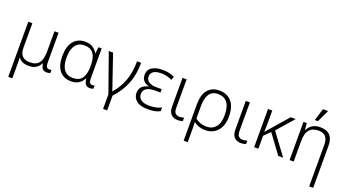

<svg xmlns="http://www.w3.org/2000/svg" viewBox="-65 -1527 4553 2515"><g transform="rotate(20 2211.0 -270.0)"><path d="M88 236V-532H145V-188Q145 -39 290 -39Q377 -39 415 -92Q453 -145 453 -242V-532H510V-119Q510 -73 522 -56Q534 -39 556 -39Q573 -39 589 -44V0Q582 4 569 7Q556 10 542 10Q503 10 482.5 -11Q462 -32 456 -83H451Q429 -42 391 -16Q353 10 287 10Q234 10 199 -7.5Q164 -25 145 -53H142Q143 -38 144 -17Q145 4 145 30V236Z M879 10Q775 10 717.5 -59.5Q660 -129 660 -264Q660 -398 719 -470Q778 -542 879 -542Q944 -542 987 -514.5Q1030 -487 1053 -444H1056L1065 -532H1111V-119Q1111 -73 1123 -56Q1135 -39 1157 -39Q1174 -39 1190 -44V0Q1183 4 1170 7Q1157 10 1143 10Q1103 10 1082.5 -13Q1062 -36 1057 -92H1052Q1031 -49 988.5 -19.5Q946 10 879 10ZM888 -39Q976 -39 1015 -96Q1054 -153 1054 -260V-274Q1054 -382 1014 -437.5Q974 -493 886 -493Q805 -493 762 -433.5Q719 -374 719 -264Q719 -153 761.5 -96Q804 -39 888 -39Z M1399 206V2L1210 -532H1270L1398 -157Q1405 -134 1416.5 -103Q1428 -72 1433 -52H1436Q1517 -143 1560.5 -259.5Q1604 -376 1604 -532H1661Q1661 -368 1611 -241Q1561 -114 1456 1V206Z M1953 10Q1842 10 1790 -33Q1738 -76 1738 -142Q1738 -199 1770.5 -230Q1803 -261 1858 -274V-278Q1806 -292 1781.5 -324Q1757 -356 1757 -401Q1757 -472 1813 -507Q1869 -542 1957 -542Q2013 -542 2055 -531.5Q2097 -521 2126 -506L2109 -457Q2078 -473 2039.5 -483Q2001 -493 1958 -493Q1883 -493 1848.5 -467.5Q1814 -442 1814 -398Q1814 -350 1852 -325Q1890 -300 1955 -300H2032V-253H1955Q1882 -253 1839.5 -227.5Q1797 -202 1797 -145Q1797 -97 1836.5 -68.5Q1876 -40 1953 -40Q2051 -40 2119 -76V-25Q2089 -7 2046.5 1.5Q2004 10 1953 10Z M2366 10Q2305 10 2271.5 -26Q2238 -62 2238 -130V-532H2295V-131Q2295 -83 2315.5 -61Q2336 -39 2372 -39Q2407 -39 2435 -50V-1Q2422 4 2405 7Q2388 10 2366 10Z M2533 236V-275Q2533 -405 2590 -473.5Q2647 -542 2751 -542Q2858 -542 2920.5 -471.5Q2983 -401 2983 -260Q2983 -176 2954 -115.5Q2925 -55 2872.5 -22.5Q2820 10 2750 10Q2701 10 2660 -4Q2619 -18 2591 -41H2587Q2589 -16 2589.5 14Q2590 44 2590 80V236ZM2751 -39Q2829 -39 2876.5 -94Q2924 -149 2924 -260Q2924 -381 2878 -437Q2832 -493 2751 -493Q2668 -493 2629.5 -435Q2591 -377 2591 -270V-94Q2621 -68 2662 -53.5Q2703 -39 2751 -39Z M3248 10Q3187 10 3153.5 -26Q3120 -62 3120 -130V-532H3177V-131Q3177 -83 3197.5 -61Q3218 -39 3254 -39Q3289 -39 3317 -50V-1Q3304 4 3287 7Q3270 10 3248 10Z M3816 -532 3612 -300 3834 0H3766L3572 -263L3489 -180V0H3430V-532H3489V-391Q3489 -347 3488 -306.5Q3487 -266 3486 -232Q3499 -248 3510.5 -261.5Q3522 -275 3535 -290L3746 -532Z M4283 236V-344Q4283 -493 4151 -493Q3981 -493 3981 -290V0H3924V-532H3970L3978 -440H3982Q4003 -484 4046.5 -513Q4090 -542 4157 -542Q4246 -542 4292.5 -495Q4339 -448 4339 -348V236ZM4058 -606V-615L4107 -776H4175V-768L4098 -606Z"/></g></svg>

Font: Noto Sans Light
Style: Regular
Weight: 300
Designer: Monotype Design Team
Foundry: Monotype Imaging Inc.
Version: Version 2.007